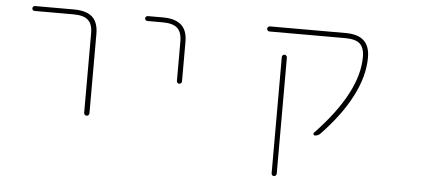

<svg xmlns="http://www.w3.org/2000/svg" viewBox="-50 -652 2100 954"><g transform="rotate(5 1000.0 -175.5)"><path d="M377.9 -37.1V-432.6Q377.9 -479.5 355.5 -499Q334 -519.5 282.2 -519.5H87.9Q83 -519.5 79.6 -522.9Q76.2 -526.4 76.2 -531.2Q76.2 -536.1 79.6 -540Q83 -543.9 87.9 -543.9H282.2Q344.7 -543.9 375 -516.6Q404.3 -489.3 404.3 -432.6V-37.1Q404.3 -31.2 400.4 -27.3Q396.5 -23.4 391.1 -23.4Q385.7 -23.4 381.8 -27.3Q377.9 -31.2 377.9 -37.1Z M823.2 -234.4V-431.6Q823.2 -478.5 799.8 -499Q777.3 -518.6 726.6 -518.6H651.4Q646.5 -518.6 642.6 -522Q638.7 -525.4 638.7 -530.8Q638.7 -536.1 642.6 -539.6Q646.5 -543 651.4 -543H726.6Q788.1 -543 818.4 -515.6Q848.6 -489.3 848.6 -431.6V-234.4Q848.6 -229.5 844.7 -225.6Q840.8 -221.7 835.4 -221.7Q830.1 -221.7 826.7 -225.6Q823.2 -229.5 823.2 -234.4Z M1332 181.6V-398.4Q1332 -403.3 1335.4 -407.2Q1338.9 -411.1 1344.2 -411.1Q1349.6 -411.1 1353.5 -407.2Q1357.4 -403.3 1357.4 -398.4V181.6Q1357.4 186.5 1353.5 190.4Q1349.6 194.3 1344.2 194.3Q1338.9 194.3 1335.4 190.4Q1332 186.5 1332 181.6ZM1529.3 -24.4Q1524.4 -24.4 1522.5 -28.8Q1520.5 -33.2 1523.4 -37.1Q1733.4 -256.8 1733.4 -433.6Q1733.4 -479.5 1710.9 -500Q1688.5 -519.5 1637.7 -519.5H1259.8Q1254.9 -519.5 1251 -523.4Q1247.1 -527.3 1247.1 -532.2Q1247.1 -537.1 1251 -541Q1254.9 -544.9 1259.8 -544.9H1637.7Q1699.2 -544.9 1729 -517.1Q1758.8 -489.3 1758.8 -433.6Q1758.8 -338.9 1705.1 -236.3Q1655.3 -139.6 1557.6 -37.1Q1545.9 -24.4 1529.3 -24.4Z"/></g></svg>

Font: Rounded-X Mgen+ 1mn thin
Style: Regular
Weight: 100
Designer: [Source Han Sans]
Ryoko NISHIZUKA  (kana & ideographs); Paul D. Hunt (Latin, Greek & Cyrillic); Wenlong ZHANG  (bopomofo
Version: Version 1.059.20150602